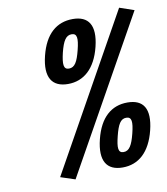

<svg xmlns="http://www.w3.org/2000/svg" viewBox="-82 -784 755 869"><g transform="rotate(-10 295.5 -349.5)"><path d="M417 -144C430 -196 443 -219 469 -219C495 -219 497 -196 484 -144C471 -92 457 -68 431 -68C405 -68 404 -92 417 -144ZM335 -144C311 -47 342 0 415 0C488 0 542 -47 566 -144C590 -241 559 -286 486 -286C413 -286 359 -241 335 -144ZM156 -559C180 -656 234 -701 308 -701C380 -701 412 -656 388 -559C364 -462 309 -415 237 -415C164 -415 132 -462 156 -559ZM195 16 591 -692 524 -715 128 -6ZM291 -634C265 -634 251 -611 238 -559C226 -508 227 -483 253 -483C280 -483 293 -507 306 -559C319 -611 317 -634 291 -634Z"/></g></svg>

Font: RazerF5 SemiBold
Style: Italic
Weight: 600
Foundry: Razer Inc.
Version: Version 2